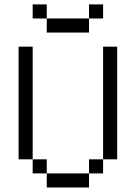

<svg xmlns="http://www.w3.org/2000/svg" viewBox="-20 -832 602 852"><path d="M62.5 -625V-125H125V-625ZM125 -62.5H187.5V-125H125ZM125 -750H187.5V-812.5H125ZM187.5 0H375V-62.5H187.5ZM187.5 -687.5H375V-750H187.5ZM375 -62.5H437.5V-125H375ZM375 -750H437.5V-812.5H375ZM437.5 -125H500V-625H437.5Z"/></svg>

Font: ChillMoonMono
Style: Regular
Weight: 400
Designer: Warren2060
Foundry: ChillType
Version: Version 1.000;Glyphs 3.1.1 (3135)